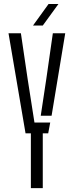

<svg xmlns="http://www.w3.org/2000/svg" viewBox="-20 -972 381 992"><path d="M139.5 0V-283H112L24 -800H88L122.5 -566L158 -339H239.5L229 -283H201V0ZM190.5 -374 219.5 -566 253 -800H317L246.5 -374ZM150.5 -840 231 -951.5H282L201 -840Z"/></svg>

Font: Big Shoulders Stencil Text Light
Style: Regular
Weight: 300
Designer: Patric King
Foundry: XO Type Co
Version: Version 1.000